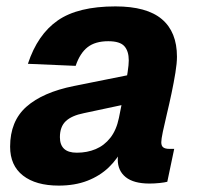

<svg xmlns="http://www.w3.org/2000/svg" viewBox="-20 -568 619 600"><path d="M381 -244 242.2 -214.4Q204 -206.8 185.6 -189.4Q167.2 -172 167.2 -139.2Q167.2 -115.4 180.2 -103.1Q193.2 -90.8 220.2 -90.8Q252.4 -90.8 279.2 -102.1Q306 -113.4 324.9 -137.5Q343.8 -161.6 351.6 -199.4Q354.6 -215.6 359.8 -240.4Q365 -265.2 370.2 -292.4Q375.4 -319.6 378.9 -342.9Q382.4 -366.2 382.4 -379.2Q382.4 -408.4 368.5 -423.8Q354.6 -439.2 318.4 -439.2Q277.6 -439.2 253.7 -420.5Q229.8 -401.8 216.4 -362.2L67.2 -368.6Q97.2 -460 160.4 -504Q223.6 -548 340.8 -548Q438.6 -548 485.8 -508.1Q533 -468.2 533 -390.8Q533 -370.6 528.1 -340.5Q523.2 -310.4 516.1 -276.7Q509 -243 501.4 -211.5Q493.8 -180 488.9 -156.4Q484 -132.8 484 -123.6Q484 -111.8 490.4 -107.3Q496.8 -102.8 508.8 -102.8H524.4L502.8 0Q494.8 2.2 478.7 3.9Q462.6 5.6 447.2 5.6Q397.8 5.6 372.9 -14.4Q348 -34.4 348 -69.4Q348 -80.4 349.9 -91.9Q351.8 -103.4 355.8 -116L365.2 -108Q348.2 -72.2 320.1 -45.2Q292 -18.2 252.9 -3.1Q213.8 12 163.6 12Q92 12 51.8 -19.4Q11.6 -50.8 11.6 -109.6Q11.6 -189.4 62.6 -234.5Q113.6 -279.6 210.8 -299.2L401.2 -337.4Z"/></svg>

Font: Geist
Style: Italic
Weight: 400
Italic angle: -12°
Designer: Basement.studio, Andrés Briganti, Mateo Zaragoza
Foundry: Basement.studio, Vercel, Andrés Briganti, Guido Ferreyra, Mateo Zaragoza
Version: Version 1.500